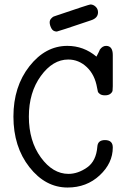

<svg xmlns="http://www.w3.org/2000/svg" viewBox="-20 -827 565 858"><path d="M202 -727Q202 -737 208.5 -744Q215 -751 219.5 -753Q224 -755 234 -758Q378 -807 384 -807Q397 -807 407.5 -797Q418 -787 418 -772Q418 -746 386 -736Q238 -686 234 -686Q217 -686 209.5 -700.5Q202 -715 202 -727ZM40 -306Q40 -440 111.5 -531Q183 -622 281 -622Q354 -622 411 -574Q417 -585 420 -591.5Q423 -598 424.5 -601Q426 -604 426 -605Q438 -622 454 -622Q484 -622 484 -581V-442Q484 -429 483 -422Q482 -415 473.5 -408Q465 -401 449 -401Q435 -401 427 -406.5Q419 -412 417.5 -417Q416 -422 414 -434Q404 -493 368 -527Q332 -561 285 -561Q216 -561 162.5 -487.5Q109 -414 109 -306Q109 -197 162.5 -123.5Q216 -50 286 -50Q328 -50 369 -78.5Q410 -107 415 -172Q417 -201 449 -201Q484 -201 484 -168Q484 -98 425.5 -43.5Q367 11 282 11Q183 11 111.5 -80Q40 -171 40 -306Z"/></svg>

Font: CMU Typewriter Text
Style: Regular
Weight: 500
Monospace: yes
Version: Version 0.7.0